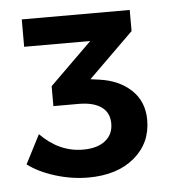

<svg xmlns="http://www.w3.org/2000/svg" viewBox="-39 -807 436 489"><g transform="rotate(-5 179.0 -563.0)"><path d="M330 -488Q330 -429 286 -392Q242 -355 168 -355Q126 -355 84 -368Q42 -381 14 -402L52 -476Q100 -427 161 -427Q197 -427 217.5 -443Q238 -459 238 -487Q238 -515 217.5 -529.5Q197 -544 160 -544H95V-595L203 -701H34V-771H310V-717L195 -604L217 -601Q268 -594 299 -564.5Q330 -535 330 -488Z"/></g></svg>

Font: Montserrat Medium
Style: Regular
Weight: 500
Designer: Julieta Ulanovsky
Foundry: Julieta Ulanovsky
Version: Version 6.001